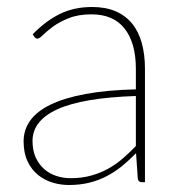

<svg xmlns="http://www.w3.org/2000/svg" viewBox="-20 -521 518 549"><path d="M385.5 0Q375.5 0 374 -10.5L369 -83Q348.5 -62 327.8 -45.2Q307 -28.5 284.2 -16.8Q261.5 -5 235 1.5Q208.5 8 176.5 8Q153 8 130 1Q107 -6 88.5 -21Q70 -36 58.8 -59.8Q47.5 -83.5 47.5 -117Q47.5 -149.5 66.2 -176Q85 -202.5 124.5 -221.8Q164 -241 224.5 -252.2Q285 -263.5 368.5 -265.5V-324Q368.5 -398 336.5 -439Q304.5 -480 241.5 -480Q204 -480 177 -469.2Q150 -458.5 132 -445.2Q114 -432 103.2 -421.2Q92.5 -410.5 87 -410.5Q82 -410.5 78 -416L73.5 -423Q110.5 -461 151 -481Q191.5 -501 243.5 -501Q282 -501 310.5 -488.8Q339 -476.5 357.8 -453.5Q376.5 -430.5 385.5 -397.8Q394.5 -365 394.5 -324V0ZM181.5 -11.5Q213.5 -11.5 240 -18.8Q266.5 -26 289 -38.5Q311.5 -51 331 -67.8Q350.5 -84.5 368.5 -103.5V-246.5Q217.5 -241.5 145.2 -209Q73 -176.5 73 -118Q73 -90.5 82.2 -70.5Q91.5 -50.5 106.8 -37.2Q122 -24 141.5 -17.8Q161 -11.5 181.5 -11.5Z"/></svg>

Font: Lato Thin
Style: Regular
Weight: 200
Designer: Lukasz Dziedzic
Foundry: tyPoland Lukasz Dziedzic
Version: Version 2.007; 2014-02-27